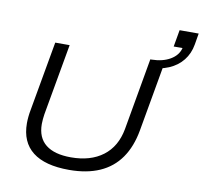

<svg xmlns="http://www.w3.org/2000/svg" viewBox="-93 -978 1151 1090"><g transform="rotate(10 482.5 -433.0)"><path d="M374 12Q235 12 164 -43.5Q93 -99 93 -208Q93 -225 95 -245.5Q97 -266 101 -286L172 -686H255L182 -275Q180 -262 178.5 -246.5Q177 -231 177 -218Q177 -139 227 -99.5Q277 -60 372 -60Q485 -60 556.5 -114Q628 -168 647 -271L720 -686H804L732 -279Q715 -183 669.5 -118Q624 -53 550 -20.5Q476 12 374 12ZM718 -638 727 -686Q791 -687 834.5 -712.5Q878 -738 889 -781H838L855 -878H965L954 -813Q945 -760 914 -721Q883 -682 833.5 -661Q784 -640 718 -638Z"/></g></svg>

Font: Archivo SemiExpanded Light
Style: Italic
Weight: 300
Width: 6
Italic angle: -10°
Designer: Hector Gatti
Foundry: Omnibus-Type
Version: Version 2.001